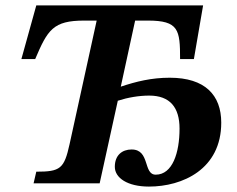

<svg xmlns="http://www.w3.org/2000/svg" viewBox="-20 -677 875 709"><path d="M348 0 415 -305C452 -317 493 -324 531 -324C608 -324 643 -280 643 -202C643 -113 617 -32 555 -32C508 -32 535 -125 466 -125C431 -125 404 -104 404 -61C404 -20 451 12 530 12C654 12 797 -52 797 -224C797 -326 737 -390 607 -390C539 -390 483 -376 426 -357L479 -601H526C640 -601 645 -567 645 -459H696L730 -657H114L59 -459H110C156 -567 176 -601 291 -601H337L237 -145C217 -54 203 -43 114 -43L104 0Z"/></svg>

Font: STIX Two Text
Style: Bold Italic
Weight: 700
Italic angle: -12°
Designer: Ross Mills, John Hudson & Paul Hanslow, Tiro Typeworks Ltd; with prior portions MicroPress Inc. and Coen Hoffman, Elsevi
Foundry: Tiro Typeworks Ltd
Version: Version 2.13 b171